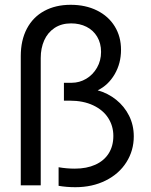

<svg xmlns="http://www.w3.org/2000/svg" viewBox="-20 -780 636 808"><path d="M226.6 2V-76.2Q260.3 -70.3 294.9 -70.3Q344.7 -70.3 381.3 -86.9Q418 -103.5 437.5 -134.5Q457 -165.5 457 -208Q457 -249.5 435.5 -283.2Q414.1 -316.9 372.3 -336.7Q330.6 -356.4 273.4 -356.4H249V-431.6H281.2Q314.5 -431.6 342.8 -448.5Q371.1 -465.3 388.2 -495.1Q405.3 -524.9 405.3 -561.5Q405.3 -598.1 388.9 -625.5Q372.6 -652.8 344 -667.2Q315.4 -681.6 279.3 -681.6Q238.8 -681.6 209.7 -662.4Q180.7 -643.1 166 -610.1Q151.4 -577.1 151.4 -536.1V0H67.4V-543.9Q67.4 -610.4 93 -659.2Q118.7 -708 166.3 -733.9Q213.9 -759.8 277.3 -759.8Q340.3 -759.8 388.4 -735.8Q436.5 -711.9 462.9 -668.9Q489.3 -626 489.3 -570.3Q489.3 -513.2 462.4 -467.3Q435.5 -421.4 391.1 -399.9Q434.6 -387.7 469 -360.1Q503.4 -332.5 523.2 -293Q543 -253.4 543 -206.1Q543 -146.5 512 -97.4Q481 -48.3 424.8 -20.3Q368.7 7.8 296.9 7.8Q260.3 7.8 226.6 2Z"/></svg>

Font: Reddit Sans Vanilla
Style: Regular
Weight: 400
Designer: Stephen Hutchings
Foundry: Reddit
Version: Version 1.013